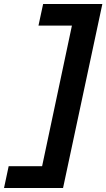

<svg xmlns="http://www.w3.org/2000/svg" viewBox="-83 -720 528 953"><path d="M425 -700 230 213H-63L-40 105H126L274 -593H108L131 -700Z"/></svg>

Font: Red Hat Display
Style: Bold Italic
Weight: 700
Italic angle: -12°
Designer: Pentagram, MCKL
Foundry: Pentagram, MCKL
Version: Version 1.023; ttfautohint (v1.8.3)